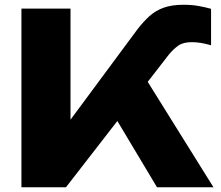

<svg xmlns="http://www.w3.org/2000/svg" viewBox="-20 -786 929 806"><path d="M423 -361 573 -486 876 0H639ZM70 0V-750H276V-165L220 -208L557 -663Q581 -694 606.5 -717.5Q632 -741 666.5 -753.5Q701 -766 750 -766Q785 -766 813 -761Q841 -756 866 -749V-596Q841 -603 822.5 -606Q804 -609 785 -609Q749 -609 728.5 -594.5Q708 -580 689 -557L257 0Z"/></svg>

Font: Unbounded
Style: Bold
Weight: 700
Designer: Luke Prowse, Jean-Baptiste Morizot, Fátima Lázaro, Florian Runge
Foundry: NaN
Version: Version 1.700